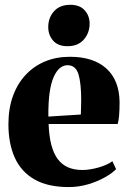

<svg xmlns="http://www.w3.org/2000/svg" viewBox="-20 -766 532 798"><path d="M265.5 11.5Q178.5 11.5 123 -20.5Q67.5 -52.5 41.2 -111.2Q15 -170 15 -249.5Q15 -315 33.8 -366.8Q52.5 -418.5 86.8 -455Q121 -491.5 167.5 -510.8Q214 -530 270.5 -530Q367.5 -530 421.5 -481.8Q475.5 -433.5 477 -343Q477 -309 475 -285.8Q473 -262.5 469 -250.5H182Q184 -199.5 193.5 -163.5Q203 -127.5 220.2 -104.5Q237.5 -81.5 263 -70.5Q288.5 -59.5 322 -59.5Q353 -59.5 389.2 -69.8Q425.5 -80 447 -96L462.5 -63Q448 -47.5 417.8 -30Q387.5 -12.5 347.8 -0.5Q308 11.5 265.5 11.5ZM181 -281.5 316 -290Q316.5 -305.5 316.8 -319.2Q317 -333 317.5 -348.5Q317.5 -420.5 306 -457.8Q294.5 -495 260.5 -495Q244 -495 229.5 -483.5Q215 -472 203.5 -446.8Q192 -421.5 186.2 -380.8Q180.5 -340 181 -281.5ZM260 -574Q221 -574 200.8 -597.2Q180.5 -620.5 180.5 -653Q180.5 -692.5 204.5 -719.2Q228.5 -746 272 -746H273Q311.5 -746 332 -723.2Q352.5 -700.5 352.5 -667.5Q352.5 -629.5 328.5 -601.8Q304.5 -574 261 -574Z"/></svg>

Font: Merriweather 120pt ExtraBold
Style: Regular
Weight: 800
Version: Version 2.100